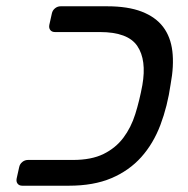

<svg xmlns="http://www.w3.org/2000/svg" viewBox="-20 -591 598 611"><path d="M33 -23 41 -59Q43 -69 51 -75.5Q59 -82 69 -82H212Q271 -82 309.5 -101Q348 -120 372.5 -152.5Q397 -185 410.5 -228Q424 -271 433 -320Q447 -400 417 -444.5Q387 -489 298 -489H155Q145 -489 140 -495.5Q135 -502 137 -512L145 -548Q147 -558 155 -564.5Q163 -571 173 -571H321Q387 -571 431 -554Q475 -537 499 -505.5Q523 -474 528.5 -428Q534 -382 523 -323Q513 -253 490.5 -193.5Q468 -134 429.5 -91Q391 -48 334.5 -24Q278 0 199 0H51Q41 0 36 -6.5Q31 -13 33 -23Z"/></svg>

Font: SVN-Rubik
Style: Italic
Weight: 400
Italic angle: -12°
Designer: Hubert and Fischer
Foundry: Hubert & Fischer
Version: Version 2.101; ttfautohint (v1.8.3)